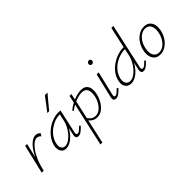

<svg xmlns="http://www.w3.org/2000/svg" viewBox="-8 -1497 2571 2571"><g transform="rotate(-45 1278.0 -211.0)"><path d="M54 0Q85 -134 132.5 -226.5Q180 -319 233.5 -367Q287 -415 332 -415Q352 -415 370.5 -407Q389 -399 402 -382L379 -347Q368 -362 351 -369.5Q334 -377 318 -377Q291 -377 257.5 -352Q224 -327 189.5 -279Q155 -231 125 -160.5Q95 -90 76 0ZM38 0 135 -410H171L75 0Z M499 5Q447 5 423.5 -36Q400 -77 411 -133Q424 -192 459 -243Q494 -294 544 -332.5Q594 -371 651.5 -392Q709 -413 765 -413Q777 -413 787 -412.5Q797 -412 805 -410L730 -71Q721 -29 749 -29Q768 -29 789.5 -46.5Q811 -64 837 -91L852 -74Q818 -37 789 -16.5Q760 4 733 4Q717 4 706.5 -3Q696 -10 693 -25Q690 -40 695 -63L736 -243L763 -277Q752 -226 725 -176Q698 -126 661.5 -85Q625 -44 583 -19.5Q541 5 499 5ZM513 -28Q547 -28 583.5 -51Q620 -74 651.5 -111Q683 -148 706.5 -192Q730 -236 739 -278L765 -395L785 -378Q780 -379 771 -379.5Q762 -380 754 -380Q707 -380 658 -361.5Q609 -343 566 -310Q523 -277 492 -231.5Q461 -186 451 -133Q441 -85 459.5 -56.5Q478 -28 513 -28ZM656 -511 802 -704H851L690 -511Z M861 289 1028 -462 1063 -466 1040 -350 898 289ZM1090 4Q1058 4 1031.5 -8Q1005 -20 986.5 -40Q968 -60 959 -86L977 -103Q992 -70 1020 -48Q1048 -26 1089 -26Q1128 -26 1163 -51Q1198 -76 1225 -120Q1252 -164 1264 -220Q1279 -298 1257.5 -339.5Q1236 -381 1174 -381Q1150 -381 1120 -374.5Q1090 -368 1057 -355Q1024 -342 990.5 -323.5Q957 -305 927 -280L915 -299Q959 -336 1008.5 -361Q1058 -386 1105 -399Q1152 -412 1189 -412Q1240 -412 1269 -389.5Q1298 -367 1306.5 -326Q1315 -285 1304 -228Q1291 -167 1260.5 -114.5Q1230 -62 1186.5 -29Q1143 4 1090 4Z M1444 4Q1428 4 1417 -3Q1406 -10 1403.5 -25Q1401 -40 1406 -62L1489 -410H1527L1446 -69Q1442 -51 1445 -40Q1448 -29 1463 -29Q1481 -29 1502 -46.5Q1523 -64 1549 -91L1565 -74Q1532 -38 1502 -17Q1472 4 1444 4ZM1541 -549Q1531 -549 1523.5 -553.5Q1516 -558 1512.5 -566.5Q1509 -575 1510 -585Q1512 -599 1521.5 -608Q1531 -617 1546 -617Q1556 -617 1563.5 -612Q1571 -607 1574.5 -599Q1578 -591 1577 -580Q1575 -567 1565 -558Q1555 -549 1541 -549Z M1733 5Q1701 5 1675 -10.5Q1649 -26 1636.5 -58.5Q1624 -91 1634 -140Q1645 -198 1680.5 -248Q1716 -298 1768 -335Q1820 -372 1880 -392.5Q1940 -413 2002 -413L2068 -711H2106L1965 -71Q1961 -52 1965 -40.5Q1969 -29 1984 -29Q2003 -29 2023.5 -46.5Q2044 -64 2071 -91L2086 -74Q2052 -37 2022 -16.5Q1992 4 1966 4Q1950 4 1940 -4Q1930 -12 1928 -28.5Q1926 -45 1931 -66L1969 -243L1997 -277Q1985 -226 1958.5 -175.5Q1932 -125 1895.5 -84Q1859 -43 1817 -19Q1775 5 1733 5ZM1746 -28Q1782 -28 1818 -51Q1854 -74 1886 -111.5Q1918 -149 1941 -193Q1964 -237 1973 -278L1998 -395L2015 -381H1995Q1941 -381 1887.5 -363Q1834 -345 1789 -312.5Q1744 -280 1713.5 -235.5Q1683 -191 1673 -140Q1666 -103 1674.5 -78Q1683 -53 1703 -40.5Q1723 -28 1746 -28Z M2281 6Q2230 6 2199 -20Q2168 -46 2157 -91Q2146 -136 2158 -193Q2172 -259 2206 -309.5Q2240 -360 2288 -388Q2336 -416 2388 -416Q2438 -416 2469.5 -391Q2501 -366 2512 -321.5Q2523 -277 2511 -219Q2498 -156 2464.5 -105Q2431 -54 2383.5 -24Q2336 6 2281 6ZM2290 -25Q2333 -25 2370 -50.5Q2407 -76 2433.5 -120Q2460 -164 2470 -217Q2486 -289 2463 -337.5Q2440 -386 2380 -386Q2340 -386 2303 -362.5Q2266 -339 2238.5 -296.5Q2211 -254 2199 -195Q2183 -117 2208 -71Q2233 -25 2290 -25Z"/></g></svg>

Font: Ysabeau Infant ExtraLight
Style: Italic
Weight: 250
Italic angle: -12°
Designer: Christian Thalmann (Catharsis Fonts)
Version: Version 2.001;gftools[0.9.30]; featfreeze: ss01,ss02,lnum